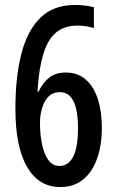

<svg xmlns="http://www.w3.org/2000/svg" viewBox="-20 -743 460 773"><path d="M222 10Q136 10 89 -71Q42 -152 42 -305Q42 -432 66 -526Q90 -620 142.5 -671.5Q195 -723 282 -723Q323 -723 358 -714V-630Q325 -640 290 -640Q213 -640 176 -576.5Q139 -513 131 -374H135Q153 -411 178.5 -431Q204 -451 245 -451Q293 -451 325.5 -422.5Q358 -394 374 -344Q390 -294 390 -229Q390 -159 371 -105Q352 -51 315 -20.5Q278 10 222 10ZM220 -75Q255 -75 274.5 -112Q294 -149 294 -227Q294 -372 221 -372Q181 -372 161 -335Q141 -298 141 -248Q141 -203 149 -163.5Q157 -124 174 -99.5Q191 -75 220 -75Z"/></svg>

Font: Noto Sans Gurmukhi ExtraCondensed Medium
Style: Regular
Weight: 500
Width: 2
Designer: Jelle Bosma - Monotype Design Team
Foundry: Monotype Imaging Inc.
Version: Version 2.004; ttfautohint (v1.8.4.7-5d5b)